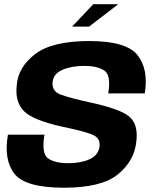

<svg xmlns="http://www.w3.org/2000/svg" viewBox="-20 -872 718 896"><path d="M316.5 -748H396L532 -852.5H415.5ZM278.5 4Q453.5 4 529.8 -58Q606 -120 616 -209Q626.5 -291.5 583.5 -327.8Q540.5 -364 398 -394.5Q309 -414 264 -430.2Q219 -446.5 226 -493.5Q231.5 -529 272.8 -546.8Q314 -564.5 375.5 -564.5Q433 -564.5 466.2 -543.2Q499.5 -522 485 -436H655.5Q674 -548 622.2 -614.2Q570.5 -680.5 396 -680.5Q223 -680.5 143.5 -619.2Q64 -558 58 -473Q49.5 -395.5 92.2 -353Q135 -310.5 272 -280.5Q357.5 -263 404.5 -246.5Q451.5 -230 444 -185.5Q438 -147 397.8 -128.8Q357.5 -110.5 297.5 -110.5Q237 -110.5 204.8 -132.5Q172.5 -154.5 187.5 -243.5H17Q-3.5 -125 48 -60.5Q99.5 4 278.5 4Z"/></svg>

Font: Anybody UltraCondensed Thin
Style: Bold Italic
Weight: 700
Italic angle: -10°
Version: Version 1.111